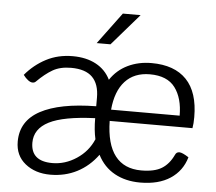

<svg xmlns="http://www.w3.org/2000/svg" viewBox="-55 -843 1027 915"><g transform="rotate(5 459.0 -385.5)"><path d="M874 -268H478Q480 -157 523 -101.5Q566 -46 648 -46Q711 -46 746 -67.5Q781 -89 802 -134Q808 -148 822 -148Q836 -148 867 -128Q848 -62 792 -25Q736 12 648 12Q578 12 525.5 -17Q473 -46 444 -103Q403 -47 345.5 -17.5Q288 12 218 12Q146 12 98 -26.5Q50 -65 50 -132Q50 -231 142 -280.5Q234 -330 408 -332V-373Q408 -438 375 -471Q342 -504 273 -504Q221 -504 185.5 -483.5Q150 -463 111 -424Q105 -418 96 -418Q86 -418 74 -427Q62 -436 51 -451Q93 -501 149.5 -530.5Q206 -560 276 -560Q341 -560 387.5 -535Q434 -510 457 -463Q489 -511 540 -535.5Q591 -560 653 -560Q763 -560 820.5 -500Q878 -440 878 -321Q878 -289 874 -268ZM808 -322Q808 -406 770.5 -456Q733 -506 650 -506Q575 -506 531.5 -458.5Q488 -411 480 -322ZM418 -175Q408 -218 408 -275Q257 -269 188.5 -234Q120 -199 120 -133Q120 -44 223 -44Q284 -44 338.5 -80Q393 -116 418 -175ZM496 -783H581L450 -632H384Z"/></g></svg>

Font: Krub
Style: Regular
Weight: 400
Designer: Ekaluck Peanpanawate
Foundry: Cadson Demak Co.,Ltd.
Version: Version 1.000; ttfautohint (v1.6)